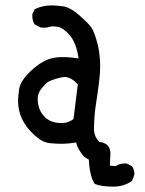

<svg xmlns="http://www.w3.org/2000/svg" viewBox="-20 -613 540 713"><path d="M401 80Q355 80 332 70Q313 43 310 -20L292 -31Q267 -61 263 -84Q233 -79 205 -79Q191 -79 164 -81.5Q137 -84 106 -113Q47 -167 47 -239Q47 -251 51 -281.5Q55 -312 94 -349Q133 -386 170 -396Q188 -401 214 -401Q239 -401 272 -396Q263 -454 239.5 -481.5Q216 -509 196 -513Q186 -515 177 -515Q169 -515 161 -512.5Q153 -510 142 -510L131 -511L109 -522Q100 -536 100 -553V-560L109 -579Q138 -593 173 -593Q183 -593 211 -590Q239 -587 272.5 -558Q306 -529 318.5 -512Q331 -495 344 -443Q352 -406 352 -364Q352 -326 337 -231Q329 -181 329 -128Q331 -104 349 -86Q390 -81 390 -43L388 2L409 4Q424 -6 444 -6H450L470 4Q479 16 479 33Q479 38 470 59Q440 80 401 80ZM209 -156Q234 -156 253 -171L269 -300Q243 -327 221 -327Q210 -327 190 -321Q170 -315 161 -310.5Q152 -306 134 -284Q120 -267 120 -246Q120 -205 146 -179Q168 -156 209 -156Z"/></svg>

Font: Xiaolai SC
Style: Regular
Weight: 400
Designer: Nozomi Seto 瀬戸のぞみ
Version: Version 3.11;December 4, 2020;FontCreator 13.0.0.2613 64-bit